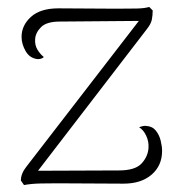

<svg xmlns="http://www.w3.org/2000/svg" viewBox="-20 -527 519 552"><path d="M49 5 40 -8Q40 -18 44 -28Q48 -38 56 -48L387 -477L394 -467L152 -465Q114 -465 98 -449Q82 -433 81 -414Q80 -397 87.5 -384.5Q95 -372 106 -363Q103 -360 98.5 -358.5Q94 -357 89 -357Q66 -359 54 -379.5Q42 -400 42 -421Q42 -454 69 -478.5Q96 -503 148 -503L314 -502Q350 -502 373 -502.5Q396 -503 409 -507L419 -497Q419 -483 416.5 -470.5Q414 -458 402 -443L80 -24L72 -36L322 -37Q369 -37 387.5 -57.5Q406 -78 407 -103Q408 -121 400 -137.5Q392 -154 380 -161Q392 -166 400 -165Q418 -164 428 -151.5Q438 -139 442 -122.5Q446 -106 446 -93Q446 -51 416 -25Q386 1 335 1L145 0Q123 0 97 0.5Q71 1 49 5Z"/></svg>

Font: Arima ExtraLight
Style: Regular
Weight: 250
Designer: Joana Correia and Natanael Gama
Foundry: NDISCOVER
Version: Version 1.101;gftools[0.9.23]